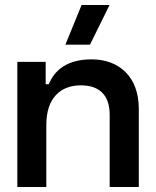

<svg xmlns="http://www.w3.org/2000/svg" viewBox="-20 -745 622 765"><path d="M49 0H164.5V-247.5C164.5 -353.5 220.5 -405 302 -405C373 -405 417 -369 417 -287.5V0H533V-312C533 -438 455.5 -508.5 345 -508.5C246 -508.5 197 -464.5 174.5 -409.5H162V-498.5H49ZM305 -725 240.5 -567H338.5L416.5 -725Z"/></svg>

Font: MCL Standard Medium
Style: Regular
Weight: 500
Designer: Květoslav Bartoš
Foundry: Florian Karsten
Version: Version 1.001;Glyphs 3.2.3 (3260)